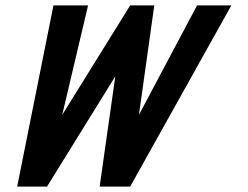

<svg xmlns="http://www.w3.org/2000/svg" viewBox="-20 -687 915 707"><path d="M346.9 0H459.4L831.8 -667H705.6L491.6 -264L548.1 -667H459.3L209.1 -264L304.3 -667H176.8L43.2 0H153.2L404.6 -406Z"/></svg>

Font: Din Kursivschrift
Style: Breit
Weight: 400
Version: Version 1.089